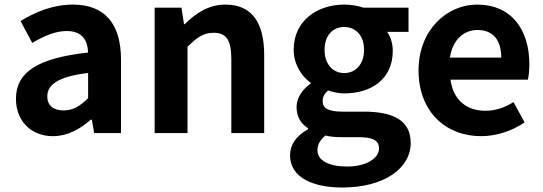

<svg xmlns="http://www.w3.org/2000/svg" viewBox="-20 -594 2425 857"><path d="M216.4 13.8C281 13.8 336.8 -17.4 385.4 -59.9H389.9L400.4 0H520.1V-327C520.1 -489.3 447 -573.5 305.1 -573.5C216.7 -573.5 137.5 -540.5 71.7 -500.1L124 -402.4C176 -433.3 226.5 -455.5 278.1 -455.5C347.3 -455.5 370.9 -414 373.3 -359.4C148 -334.8 51.2 -272 51.2 -152.6C51.2 -56.5 116.5 13.8 216.4 13.8ZM264.7 -101.1C221.7 -101.1 191.1 -120.2 191.1 -163.8C191.1 -214.5 236.4 -251.9 373.3 -268.4V-155.8C337.9 -121 306.6 -101.1 264.7 -101.1Z M670.3 0H817V-385.1C858.3 -426 887.6 -447.7 933.1 -447.7C988 -447.7 1012.5 -418 1012.5 -330.9V0H1159.2V-349.1C1159.2 -489.8 1106.7 -573.5 986.2 -573.5C910.1 -573.5 852.7 -533.9 804.2 -485.9H801.4L790 -559.8H670.3Z M1507.8 243C1694.8 243 1813.2 157.3 1813.2 44.1C1813.2 -54 1739.1 -95.7 1604.4 -95.7H1508.5C1443.1 -95.7 1420.3 -112.3 1420.3 -141.4C1420.3 -164.9 1429.8 -176.7 1444.4 -190.2C1469.2 -181.5 1494.9 -177.1 1516.3 -177.1C1637 -177.1 1733.2 -240.4 1733.2 -367.3C1733.2 -401.5 1722.2 -432.6 1707.8 -451.9H1803.4V-559.8H1601.7C1578.1 -568.1 1548.6 -573.5 1516.3 -573.5C1398.1 -573.5 1290.8 -503.1 1290.8 -371.9C1290.8 -305.6 1327.2 -252.8 1366.4 -224.6V-220.6C1331.7 -196.8 1303.7 -158.3 1303.7 -116.6C1303.7 -70.3 1325.3 -40.8 1354.6 -21.7V-16.9C1302.5 11.9 1274.6 52.3 1274.6 99.1C1274.6 198 1376.1 243 1507.8 243ZM1516.3 -267.9C1467.6 -267.9 1428.7 -305.1 1428.7 -371.9C1428.7 -437.3 1467.1 -473.5 1516.3 -473.5C1566.4 -473.5 1604.9 -437.1 1604.9 -371.9C1604.9 -305.1 1566 -267.9 1516.3 -267.9ZM1530.1 149.3C1448.6 149.3 1396.9 123.2 1396.9 76.6C1396.9 53.2 1407.7 31 1433.2 10.8C1453.6 16.3 1476.9 18.3 1510.5 18.3H1579C1638.6 18.3 1671.7 29 1671.7 69.2C1671.7 112.4 1614.7 149.3 1530.1 149.3Z M2127.4 13.8C2196 13.8 2266.8 -9.9 2321.6 -47.9L2272.1 -138.2C2231.3 -113.1 2191.7 -99.6 2146.6 -99.6C2063.1 -99.6 2003.2 -147 1990.7 -238.4H2336.1C2339.7 -252.4 2342.8 -279 2342.8 -306.4C2342.8 -461.6 2263.5 -573.5 2108.7 -573.5C1976.1 -573.5 1848.2 -461.3 1848.2 -279.9C1848.2 -94.7 1970.2 13.8 2127.4 13.8ZM1988.4 -336.9C2000.1 -418.4 2052.2 -460.2 2111.1 -460.2C2183.5 -460.2 2217.3 -412 2217.3 -336.9Z"/></svg>

Font: Source Han Sans JP VF
Style: Regular
Weight: 250
Designer: Ryoko NISHIZUKA 西塚涼子 (kana, bopomofo & ideographs); Paul D. Hunt (Latin, Greek & Cyrillic); Sandoll Communications 산돌커뮤니
Foundry: Adobe
Version: Version 2.004;hotconv 1.0.118;makeotfexe 2.5.65603